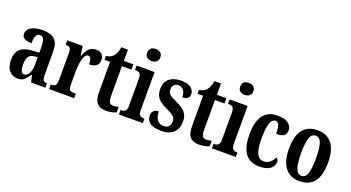

<svg xmlns="http://www.w3.org/2000/svg" viewBox="-52 -1366 3611 1978"><g transform="rotate(20 1753.0 -377.0)"><path d="M163 10Q111 10 73.5 -29.5Q36 -69 36 -152Q36 -233 81.5 -271.5Q127 -310 218 -314L285 -317V-373Q285 -430 273.5 -460.5Q262 -491 230 -491Q201 -491 188.5 -462Q176 -433 176 -382Q70 -382 70 -448Q70 -498 119 -523Q168 -548 241 -548Q327 -548 371 -509.5Q415 -471 415 -377V-120Q415 -79 425.5 -64Q436 -49 464 -49H467V0H310L293 -74H285Q258 -34 234 -12Q210 10 163 10ZM212 -54Q246 -54 266 -92.5Q286 -131 286 -191V-268L252 -265Q205 -261 187 -232Q169 -203 169 -147Q169 -104 179.5 -79Q190 -54 212 -54Z M508 0V-49H511Q539 -49 555.5 -61.5Q572 -74 572 -121V-419Q572 -463 557 -475Q542 -487 515 -487H512V-536H680L696 -434H700Q719 -487 748 -517Q777 -547 826 -547Q871 -547 891.5 -523.5Q912 -500 912 -462Q912 -421 884.5 -400.5Q857 -380 807 -380Q807 -421 799.5 -441.5Q792 -462 769 -462Q748 -462 733 -434Q718 -406 710.5 -363Q703 -320 703 -276V-116Q703 -72 718 -60.5Q733 -49 757 -49H783V0Z M1130 10Q1069 10 1035.5 -24.5Q1002 -59 1002 -147V-478H941V-521Q971 -523 991 -535Q1011 -547 1024 -563Q1035 -578 1044.5 -600Q1054 -622 1060 -659H1132V-536H1236V-478H1132V-155Q1132 -107 1143.5 -85.5Q1155 -64 1184 -64Q1217 -64 1244 -73V-12Q1230 -5 1201 2.5Q1172 10 1130 10Z M1400 -632Q1369 -632 1349 -648Q1329 -664 1329 -698Q1329 -733 1349 -748.5Q1369 -764 1400 -764Q1430 -764 1451.5 -748.5Q1473 -733 1473 -698Q1473 -664 1451.5 -648Q1430 -632 1400 -632ZM1273 0V-49H1282Q1308 -49 1324 -63.5Q1340 -78 1340 -121V-418Q1340 -459 1325 -473Q1310 -487 1285 -487H1272V-536H1469V-122Q1469 -78 1485 -63.5Q1501 -49 1526 -49H1535V0Z M1740 10Q1651 10 1613 -19.5Q1575 -49 1575 -100Q1575 -138 1597 -154Q1619 -170 1649 -170Q1649 -110 1674 -77.5Q1699 -45 1742 -45Q1783 -45 1801 -66.5Q1819 -88 1819 -122Q1819 -155 1797 -175.5Q1775 -196 1725 -219Q1676 -241 1645 -264Q1614 -287 1598.5 -317.5Q1583 -348 1583 -394Q1583 -470 1631 -508.5Q1679 -547 1758 -547Q1834 -547 1868 -518.5Q1902 -490 1902 -452Q1902 -389 1826 -389Q1826 -440 1804 -466.5Q1782 -493 1747 -493Q1718 -493 1700.5 -475.5Q1683 -458 1683 -427Q1683 -391 1704 -371.5Q1725 -352 1781 -327Q1824 -308 1855 -286Q1886 -264 1902.5 -233.5Q1919 -203 1919 -156Q1919 -80 1873 -35Q1827 10 1740 10Z M2150 10Q2089 10 2055.5 -24.5Q2022 -59 2022 -147V-478H1961V-521Q1991 -523 2011 -535Q2031 -547 2044 -563Q2055 -578 2064.5 -600Q2074 -622 2080 -659H2152V-536H2256V-478H2152V-155Q2152 -107 2163.5 -85.5Q2175 -64 2204 -64Q2237 -64 2264 -73V-12Q2250 -5 2221 2.5Q2192 10 2150 10Z M2420 -632Q2389 -632 2369 -648Q2349 -664 2349 -698Q2349 -733 2369 -748.5Q2389 -764 2420 -764Q2450 -764 2471.5 -748.5Q2493 -733 2493 -698Q2493 -664 2471.5 -648Q2450 -632 2420 -632ZM2293 0V-49H2302Q2328 -49 2344 -63.5Q2360 -78 2360 -121V-418Q2360 -459 2345 -473Q2330 -487 2305 -487H2292V-536H2489V-122Q2489 -78 2505 -63.5Q2521 -49 2546 -49H2555V0Z M2812 10Q2751 10 2705 -17Q2659 -44 2633 -104.5Q2607 -165 2607 -265Q2607 -373 2634 -434.5Q2661 -496 2707 -522Q2753 -548 2809 -548Q2896 -548 2934.5 -518Q2973 -488 2973 -444Q2973 -422 2964.5 -404.5Q2956 -387 2932.5 -376.5Q2909 -366 2864 -366Q2864 -417 2853 -454Q2842 -491 2813 -491Q2791 -491 2774 -471Q2757 -451 2747.5 -402Q2738 -353 2738 -266Q2738 -163 2761.5 -109.5Q2785 -56 2837 -56Q2878 -56 2906.5 -80.5Q2935 -105 2949 -139Q2960 -132 2966.5 -122Q2973 -112 2973 -97Q2973 -74 2958.5 -49Q2944 -24 2909 -7Q2874 10 2812 10Z M3253 10Q3154 10 3097 -59Q3040 -128 3040 -269Q3040 -410 3095 -479Q3150 -548 3256 -548Q3355 -548 3411.5 -479Q3468 -410 3468 -269Q3468 10 3253 10ZM3255 -49Q3301 -49 3318.5 -105Q3336 -161 3336 -269Q3336 -378 3318 -433Q3300 -488 3254 -488Q3209 -488 3191 -433Q3173 -378 3173 -269Q3173 -161 3191.5 -105Q3210 -49 3255 -49Z"/></g></svg>

Font: Noto Serif Thai ExtraCondensed
Style: Bold
Weight: 700
Width: 2
Designer: Monotype Design Team
Foundry: Monotype Imaging Inc.
Version: Version 2.002; ttfautohint (v1.8.4.7-5d5b)